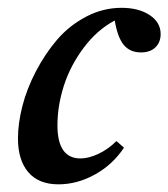

<svg xmlns="http://www.w3.org/2000/svg" viewBox="-20 -465 435 496"><path d="M130.9 11.2Q80.1 11.2 53.2 -20Q26.4 -51.3 26.4 -107.4Q26.4 -146 37.8 -190.9Q49.3 -235.8 72.8 -280.8Q96.2 -325.7 127.4 -362.3Q158.7 -398.9 202.4 -421.9Q246.1 -444.8 293.9 -444.8Q338.4 -444.8 366.7 -426Q395 -407.2 395 -377Q395 -356 381.6 -342.8Q368.2 -329.6 344.2 -329.6Q315.9 -329.6 299.8 -348.9Q283.7 -368.2 276.4 -412.1Q230 -387.2 195.6 -340.8Q161.1 -294.4 144.8 -242.9Q128.4 -191.4 128.4 -141.1Q128.4 -55.7 188 -55.7Q209 -55.7 234.4 -67.6Q259.8 -79.6 280.8 -100.6L300.3 -83.5Q271.5 -40 225.6 -14.4Q179.7 11.2 130.9 11.2Z"/></svg>

Font: Elstob SemiBold
Style: Italic
Weight: 600
Italic angle: -20°
Designer: Peter S. Baker
Version: Version 1.015